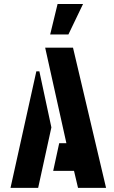

<svg xmlns="http://www.w3.org/2000/svg" viewBox="-20 -916 556 936"><path d="M224.6 -748 260.7 -896.5H384.8L313.5 -748ZM31.2 0 157.2 -568.4H171.9L230.5 -294.9L166 0ZM239.3 -83 268.6 -217.8H303.7L200.2 -683.6H335.9L497.1 0H360.4L340.8 -83Z"/></svg>

Font: Post No Bills Jaffna ExtraBold
Style: Regular
Weight: 800
Designer: Kosala Senevirathne, Siva Puranthara, Lasantha Premarathna, Tharique Azeez
Foundry: Mooniak
Version: Version 1.220 ; ttfautohint (v1.6)